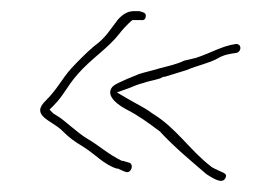

<svg xmlns="http://www.w3.org/2000/svg" viewBox="-20 -432 494 345"><path d="M92 -197C105 -184 112 -179 130 -168C151 -155 167 -136 190 -129H192L203 -124C207 -123 208 -122 211 -123C217 -126 219 -135 214 -139L201 -143H199C174 -155 156 -172 138 -182C118 -194 96 -216 84 -223L76 -228L69 -235L76 -242C95 -261 99 -275 119 -298C143 -326 174 -345 194 -371L195 -372C196 -374 209 -389 218 -396H233C238 -395 242 -397 242 -404C242 -408 239 -410 230 -412H221C211 -412 202 -408 192 -397C178 -379 170 -364 149 -349C135 -337 121 -323 108 -309C91 -290 83 -272 63 -252C33 -224 73 -216 92 -197ZM182 -276C171 -263 184 -248 206 -236C228 -225 247 -211 267 -196H268V-195C295 -166 322 -144 351 -119C358 -115 379 -99 385 -112C390 -122 379 -121 360 -132L359 -133C321 -162 297 -202 254 -228C238 -240 227 -244 207 -256L190 -266L210 -273C220 -277 229 -281 238 -283C252 -288 267 -289 273 -294H276C290 -298 301 -302 315 -306C336 -315 355 -318 371 -327C383 -334 392 -335 405 -337C414 -339 415 -353 404 -353C377 -349 360 -337 332 -328L311 -323C305 -320 296 -317 289 -315L266 -309C253 -305 239 -302 230 -299L208 -290C198 -285 188 -282 182 -276Z"/></svg>

Font: Stray Cat
Style: ExLtExt
Weight: 200
Version: Version 1.0